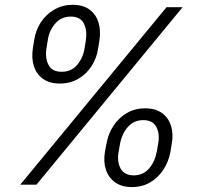

<svg xmlns="http://www.w3.org/2000/svg" viewBox="-20 -757 808 787"><path d="M410.2 -135.3 416.5 -168.5Q423.8 -209 445.3 -241.7Q466.8 -274.4 500 -293.7Q533.2 -313 574.7 -313Q617.2 -313 643.8 -293.7Q670.4 -274.4 680.9 -241.7Q691.4 -209 684.1 -168.5L678.7 -135.3Q671.4 -94.7 649.9 -61.8Q628.4 -28.8 595.7 -9.5Q563 9.8 521 9.8Q479 9.8 451.9 -9.5Q424.8 -28.8 414.1 -61.8Q403.3 -94.7 410.2 -135.3ZM472.2 -168.5 466.3 -135.3Q459 -94.7 474.1 -66.7Q489.3 -38.6 528.8 -38.1Q567.4 -38.6 591.3 -66.7Q615.2 -94.7 622.6 -135.3L628.4 -168.5Q635.7 -208.5 620.8 -236.6Q606 -264.6 566.9 -264.6Q528.8 -264.6 504.2 -236.6Q479.5 -208.5 472.2 -168.5ZM114.7 -559.1 120.1 -592.3Q126 -633.3 147.7 -666Q169.4 -698.7 203.1 -718Q236.8 -737.3 277.8 -737.3Q320.3 -737.3 346.7 -718Q373 -698.7 383.3 -666Q393.6 -633.3 387.7 -592.3L382.3 -559.1Q376.5 -518.6 355 -485.6Q333.5 -452.6 300.3 -433.6Q267.1 -414.6 225.1 -414.6Q183.1 -414.6 156.5 -433.6Q129.9 -452.6 119.1 -485.6Q108.4 -518.6 114.7 -559.1ZM175.8 -592.3 170.4 -559.1Q164.1 -519 179 -490.7Q193.8 -462.4 232.9 -462.9Q271.5 -462.4 295.9 -490.7Q320.3 -519 326.7 -559.1L332 -592.3Q337.9 -632.3 323.7 -660.6Q309.6 -689 270 -689Q231.4 -689 206.5 -660.6Q181.6 -632.3 175.8 -592.3ZM63 0 662.6 -727.5H728.5L129.4 0Z"/></svg>

Font: Inter Tight Light
Style: Italic
Weight: 300
Italic angle: -9.39999°
Designer: Rasmus Andersson
Foundry: rsms
Version: Version 3.004